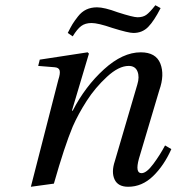

<svg xmlns="http://www.w3.org/2000/svg" viewBox="-20 -702 675 734"><path d="M239 -576Q250 -598 257 -609.5Q264 -621 278 -639Q292 -657 310 -665.5Q328 -674 351 -674Q379 -674 430 -655Q489 -636 506 -636Q526 -636 539 -645Q552 -654 574 -682L594 -671Q569 -622 546.5 -599Q524 -576 490 -576Q471 -576 410 -595Q355 -614 330 -614Q306 -614 290.5 -602.5Q275 -591 258 -563ZM98 12 203 -397Q211 -421 208 -432.5Q205 -444 188 -445L126 -450L132 -474L315 -502L320 -497L255 -279H258Q306 -372 377.5 -437Q449 -502 518 -502Q576 -502 593 -459Q610 -416 589 -357L511 -95Q496 -40 521 -40Q540 -40 566 -75Q592 -110 611 -146L635 -132Q607 -69 565 -28.5Q523 12 470 12Q431 12 418 -16Q405 -44 419 -86L505 -379Q514 -408 505.5 -429Q497 -450 472 -450Q434 -450 389 -408.5Q344 -367 311.5 -316.5Q279 -266 258 -218Q227 -144 186 0Z"/></svg>

Font: Lingua Franca
Style: Italic
Weight: 400
Italic angle: -13°
Version: Version 1.19